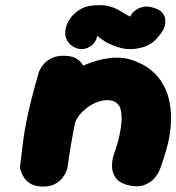

<svg xmlns="http://www.w3.org/2000/svg" viewBox="-20 -713 673 733"><path d="M465 -7Q434 -16 421.5 -34.5Q409 -53 408 -73Q407 -93 410.5 -107.5Q414 -122 414 -122Q433 -172 441 -222.5Q449 -273 438 -303Q428 -324 406 -329Q384 -334 356 -325Q328 -316 303 -294Q278 -273 266.5 -245.5Q255 -218 249.5 -192Q244 -166 239 -150Q233 -129 231 -119Q229 -109 228 -103Q227 -97 223 -86Q223 -86 221 -77.5Q219 -69 211.5 -57.5Q204 -46 188 -37Q172 -28 144 -26Q121 -25 106.5 -37.5Q92 -50 84.5 -62.5Q77 -75 77 -75Q70 -87 70.5 -99.5Q71 -112 75.5 -131.5Q80 -151 85 -183Q87 -223 90.5 -248Q94 -273 101 -291Q108 -309 121 -326.5Q134 -344 155 -368Q183 -396 223 -422Q263 -448 307.5 -466.5Q352 -485 396 -491Q440 -497 477 -486Q498 -480 523 -467.5Q548 -455 572 -431.5Q596 -408 613 -370Q630 -332 633 -276Q634 -229 625.5 -185Q617 -141 594 -76Q594 -76 588.5 -62Q583 -48 568.5 -31.5Q554 -15 529 -6Q504 3 465 -7ZM136 -1Q109 -3 93.5 -13.5Q78 -24 70 -38Q62 -52 59 -62Q56 -72 56 -72Q62 -126 67.5 -168Q73 -210 80.5 -248.5Q88 -287 99.5 -332Q111 -377 128 -437Q128 -437 132.5 -447Q137 -457 148 -469.5Q159 -482 178.5 -491.5Q198 -501 228 -500Q260 -499 277 -486Q294 -473 300 -456.5Q306 -440 306.5 -427.5Q307 -415 307 -415Q295 -367 285.5 -328Q276 -289 268 -251Q260 -213 252.5 -169.5Q245 -126 237 -70Q237 -70 233 -59Q229 -48 218 -33.5Q207 -19 187 -9Q167 1 136 -1ZM314 -530Q296 -523 281 -526.5Q266 -530 257 -536.5Q248 -543 248 -543Q229 -563 229 -587Q229 -611 242.5 -634Q256 -657 278.5 -672.5Q301 -688 326 -691Q366 -696 390.5 -690.5Q415 -685 434 -674Q453 -663 475 -650Q478 -650 480.5 -655.5Q483 -661 488 -666Q488 -666 497 -673.5Q506 -681 523 -686Q540 -691 564 -684Q590 -677 600 -664Q610 -651 611 -638.5Q612 -626 609.5 -617Q607 -608 607 -608Q602 -592 579 -566.5Q556 -541 523 -532Q501 -526 481.5 -525.5Q462 -525 443 -529.5Q424 -534 404 -543Q393 -547 382.5 -553.5Q372 -560 363.5 -566.5Q355 -573 351 -576Q351 -576 349 -567.5Q347 -559 339 -548.5Q331 -538 314 -530Z"/></svg>

Font: Sour Gummy Black
Style: Italic
Weight: 900
Italic angle: -11.3°
Designer: Stefie Justprince
Foundry: Eifetstype
Version: Version 1.000